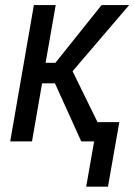

<svg xmlns="http://www.w3.org/2000/svg" viewBox="-20 -548 520 744"><path d="M261.2 -272 480.5 -528.3H373.5L194.8 -304.7H156.7L195.8 -528.3H111.3L19.5 0H104L143.1 -225.1H192.9L294.9 0H344.7L314 175.3H398.4L442.4 -74.7H357.9Z"/></svg>

Font: Roboto Condensed
Style: Italic
Weight: 400
Designer: Google
Version: Version 1.000;PS 001.000;hotconv 1.0.88;makeotf.lib2.5.64775